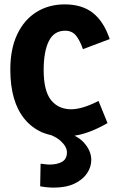

<svg xmlns="http://www.w3.org/2000/svg" viewBox="-20 -605 522 875"><path d="M273 17Q158 17 92.5 -62Q27 -141 27 -288Q27 -382 58.5 -448.5Q90 -515 146 -550Q202 -585 275 -585Q354 -585 403.5 -546Q453 -507 480 -427L358 -381Q345 -419 327 -442Q309 -465 277 -465Q226 -465 202.5 -417.5Q179 -370 179 -286Q179 -191 212.5 -149Q246 -107 305 -107Q328 -107 359 -116Q390 -125 429 -145L470 -44Q416 -13 368.5 2Q321 17 273 17ZM225 250Q210 250 194.5 248.5Q179 247 163 244L165 141Q176 142 186.5 143.5Q197 145 206 145Q240 145 262.5 132.5Q285 120 285 89Q285 63 255.5 36.5Q226 10 167 -3L258 -6Q328 7 362 44.5Q396 82 396 124Q396 156 376.5 185Q357 214 319 232Q281 250 225 250Z"/></svg>

Font: Yaldevi ExtraLight
Style: Regular
Weight: 200
Designer: Sol Matas, Rajitha Manaperi, Kosala Senevirathne
Foundry: Mooniak
Version: Version 1.100